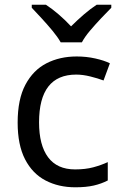

<svg xmlns="http://www.w3.org/2000/svg" viewBox="-20 -786 520 816"><path d="M300 10Q229 10 173.5 -19Q118 -48 86.5 -109Q55 -170 55 -265Q55 -364 88 -426Q121 -488 177.5 -517Q234 -546 306 -546Q347 -546 385 -537.5Q423 -529 447 -517L420 -444Q396 -453 364 -461Q332 -469 304 -469Q146 -469 146 -266Q146 -169 184.5 -117.5Q223 -66 299 -66Q343 -66 376.5 -75Q410 -84 438 -97V-19Q411 -5 378.5 2.5Q346 10 300 10ZM238 -606Q225 -629 203 -655.5Q181 -682 157 -708Q133 -734 115 -753V-766H175Q201 -749 229 -725Q257 -701 282 -674Q309 -701 337 -725Q365 -749 391 -766H453V-753Q434 -734 409.5 -708Q385 -682 362.5 -655.5Q340 -629 328 -606Z"/></svg>

Font: Noto Sans Kharoshthi
Style: Regular
Weight: 400
Designer: Monotype Design Team
Foundry: Monotype Imaging Inc.
Version: Version 2.004; ttfautohint (v1.8.4.7-5d5b)